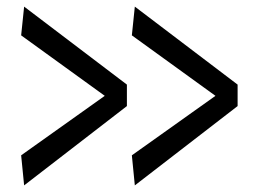

<svg xmlns="http://www.w3.org/2000/svg" viewBox="-20 -563 782 581"><path d="M364 -307V-242L53 -2L44 -93L297 -273L44 -456L53 -543ZM699 -307V-242L388 -2L379 -93L632 -273L379 -456L388 -543Z"/></svg>

Font: Georama ExtraExtended
Style: Regular
Weight: 400
Width: 8
Designer: Jean-Baptiste Levee
Foundry: Production Type
Version: Version 1.000